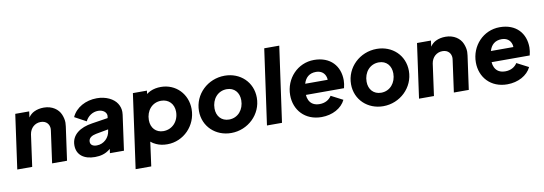

<svg xmlns="http://www.w3.org/2000/svg" viewBox="-66 -1229 5381 1900"><g transform="rotate(-10 2624.0 -278.5)"><path d="M167 0 211 -319C221 -382 268 -423 326 -423C385 -423 413 -383 413 -339C413 -333 412 -326 411 -319L367 0H517L564 -337C566 -350 567 -362 567 -374C567 -401 561 -428 549 -457C526 -513 465 -558 381 -558C344 -558 312 -551 283 -537C260 -526 241 -509 225 -486L233 -546H93L17 0Z M797 12C853 12 900 -1 941 -32C945 -35 949 -39 954 -42L948 0H1089L1138 -353C1139 -363 1140 -372 1140 -381C1140 -410 1132 -439 1115 -466C1082 -519 1006 -558 914 -558C802 -558 702 -504 661 -413L777 -350C800 -398 848 -433 905 -433C956 -433 989 -403 989 -370C989 -366 988 -363 988 -360L986 -346L825 -321C705 -303 615 -244 615 -137C615 -40 687 12 797 12ZM971 -235 969 -221C961 -155 907 -98 834 -98C797 -98 770 -113 770 -146C770 -185 805 -204 846 -212Z M1328 200 1361 -43C1376 -30 1393 -19 1414 -10C1447 5 1483 12 1524 12C1688 12 1820 -124 1820 -290C1820 -441 1708 -558 1557 -558C1518 -558 1483 -551 1452 -537C1437 -530 1424 -522 1412 -513L1416 -546H1275L1171 200ZM1508 -123C1434 -123 1384 -176 1384 -255C1384 -349 1445 -423 1536 -423C1613 -423 1664 -368 1664 -290C1664 -196 1599 -123 1508 -123Z M2166 12C2335 12 2475 -121 2475 -289C2475 -446 2354 -558 2198 -558C2028 -558 1888 -426 1888 -257C1888 -101 2010 12 2166 12ZM2168 -123C2092 -123 2044 -178 2044 -255C2044 -349 2105 -423 2196 -423C2272 -423 2319 -368 2319 -291C2319 -197 2258 -123 2168 -123Z M2677 0 2783 -757H2632L2526 0Z M3074 12C3183 12 3277 -39 3315 -119L3197 -180C3174 -143 3132 -118 3077 -118C3026 -118 2990 -138 2971 -178C2964 -193 2959 -211 2958 -231H3341C3348 -260 3352 -285 3352 -310C3352 -451 3262 -558 3096 -558C2931 -558 2804 -422 2804 -255C2804 -106 2907 12 3074 12ZM2970 -341 2971 -343C2988 -400 3027 -438 3095 -438C3147 -438 3182 -410 3193 -366C3195 -358 3196 -350 3196 -341Z M3694 12C3863 12 4003 -121 4003 -289C4003 -446 3882 -558 3726 -558C3556 -558 3416 -426 3416 -257C3416 -101 3538 12 3694 12ZM3696 -123C3620 -123 3572 -178 3572 -255C3572 -349 3633 -423 3724 -423C3800 -423 3847 -368 3847 -291C3847 -197 3786 -123 3696 -123Z M4204 0 4248 -319C4258 -382 4305 -423 4363 -423C4422 -423 4450 -383 4450 -339C4450 -333 4449 -326 4448 -319L4404 0H4554L4601 -337C4603 -350 4604 -362 4604 -374C4604 -401 4598 -428 4586 -457C4563 -513 4502 -558 4418 -558C4381 -558 4349 -551 4320 -537C4297 -526 4278 -509 4262 -486L4270 -546H4130L4054 0Z M4940 12C5049 12 5143 -39 5181 -119L5063 -180C5040 -143 4998 -118 4943 -118C4892 -118 4856 -138 4837 -178C4830 -193 4825 -211 4824 -231H5207C5214 -260 5218 -285 5218 -310C5218 -451 5128 -558 4962 -558C4797 -558 4670 -422 4670 -255C4670 -106 4773 12 4940 12ZM4836 -341 4837 -343C4854 -400 4893 -438 4961 -438C5013 -438 5048 -410 5059 -366C5061 -358 5062 -350 5062 -341Z"/></g></svg>

Font: Plus Jakarta Sans ExtraBold
Style: Italic
Weight: 800
Italic angle: -8°
Designer: Gumpita Rahayu
Foundry: Tokotype
Version: Version 2.071;gftools[0.9.30]